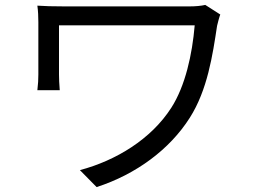

<svg xmlns="http://www.w3.org/2000/svg" viewBox="-20 -726 1040 781"><path d="M815 -706C798 -702 774 -700 752 -700H239C196 -700 159 -701 132 -703C135 -681 136 -659 136 -636V-423C136 -404 135 -383 132 -359H223C221 -383 220 -408 220 -423V-623H772C762 -505 734 -377 677 -288C595 -160 452 -73 305 -34L373 35C534 -17 671 -119 752 -247C824 -360 845 -502 863 -621C865 -630 872 -657 876 -667Z"/></svg>

Font: Noto Sans CJK KR Regular
Style: Regular
Weight: 400
Designer: Ryoko NISHIZUKA (kana & ideographs); Paul D. Hunt (Latin, Greek & Cyrillic); Wenlong ZHANG (bopomofo); Sandoll Communica
Foundry: Adobe Systems Incorporated
Version: Version 1.004;PS 1.004;hotconv 1.0.82;makeotf.lib2.5.63406